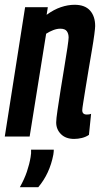

<svg xmlns="http://www.w3.org/2000/svg" viewBox="-26 -571 430 803"><path d="M79 -541H174L169 -509Q199 -531 228.5 -541Q258 -551 286 -551Q329 -551 350.5 -527Q372 -503 372 -462Q372 -454 368.5 -427Q365 -400 358.5 -362Q352 -324 345 -282.5Q338 -241 332 -203.5Q326 -166 322 -141Q318 -116 318 -110Q318 -92 337 -92Q341 -92 345.5 -92.5Q350 -93 355 -95L346 -7Q333 2 316.5 6Q300 10 284 10Q249 10 229 -10Q209 -30 209 -59Q209 -73 214.5 -110Q220 -147 227.5 -195Q235 -243 243 -290Q251 -337 256 -371.5Q261 -406 261 -414Q261 -430 253.5 -440.5Q246 -451 226 -451Q212 -451 196.5 -445Q181 -439 167 -430L98 0H-6ZM104 55H199Q199 63 197 76Q182 155 134 212H57Q76 178 86.5 147Q97 116 102 86Q105 70 104 55Z"/></svg>

Font: Georama Condensed SemiBold
Style: Italic
Weight: 600
Width: 3
Italic angle: -9°
Designer: Jean-Baptiste Levee
Foundry: Production Type
Version: Version 1.000